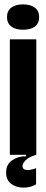

<svg xmlns="http://www.w3.org/2000/svg" viewBox="-20 -708 211 878"><path d="M25 0V-528H146V0ZM85 -572Q51 -572 31.5 -587Q12 -602 12 -630Q12 -658 31.5 -673Q51 -688 85 -688Q120 -688 139.5 -673Q159 -658 159 -630Q159 -601 139.5 -586.5Q120 -572 85 -572ZM145 135Q120 150 87.5 150Q55 150 31.5 133Q8 116 8 80Q8 43 37 24Q66 5 99 7V-5H145V0Q112 10 97.5 24.5Q83 39 83 51Q83 64 93.5 67.5Q104 71 118.5 68.5Q133 66 145 61Z"/></svg>

Font: Bricolage Grotesque 96pt Condensed SemiBold
Style: Regular
Weight: 600
Width: 3
Designer: Mathieu Triay
Foundry: Atelier Triay
Version: Version 1.001; ttfautohint (v1.8.4.7-5d5b);gftools[0.9.33.de